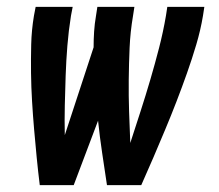

<svg xmlns="http://www.w3.org/2000/svg" viewBox="-20 -540 640 560"><path d="M96 0Q91 -40 87 -81Q83 -122 79.5 -162.5Q76 -203 73.5 -244.5Q71 -286 70.5 -327Q70 -368 71 -410Q72 -452 79 -494L84 -520H192L187 -494Q180 -450 176.5 -406.5Q173 -363 171.5 -319.5Q170 -276 169 -232.5Q168 -189 169 -146L253 -402Q253 -425 254.5 -448Q256 -471 260 -494L264 -520H372L368 -494Q360 -447 358 -400.5Q356 -354 355.5 -307.5Q355 -261 356.5 -215Q358 -169 360 -123Q375 -169 390 -215.5Q405 -262 418.5 -308Q432 -354 444 -400.5Q456 -447 464 -494L468 -520H576L572 -494Q565 -452 552.5 -410Q540 -368 525.5 -327Q511 -286 495 -244.5Q479 -203 462 -162.5Q445 -122 427.5 -81Q410 -40 392 0H292Q285 -47 278 -93.5Q271 -140 266 -188L195 0Z"/></svg>

Font: Iosevka SS04 SmBd Ex Obl
Style: Regular
Weight: 600
Width: 7
Italic angle: -9°
Monospace: yes
Designer: Belleve Invis
Foundry: Belleve Invis
Version: Version 19.0.0; ttfautohint (v1.8.4)